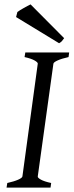

<svg xmlns="http://www.w3.org/2000/svg" viewBox="-20 -854 335 874"><path d="M292 -594.2Q261.2 -587.4 242.7 -579.1Q224.1 -570.8 223.1 -564L151.9 -50.8Q150.9 -44.9 166 -36.4Q181.2 -27.8 212.9 -21L210 0H9.8L13.2 -21Q43.9 -27.8 62.3 -35.9Q80.6 -43.9 82 -50.8L151.9 -564Q152.8 -569.8 137.7 -578.6Q122.6 -587.4 91.8 -594.2L95.2 -615.2H294.9ZM272 -680.2Q265.1 -670.4 261 -666Q256.8 -661.6 249 -657.2L53.2 -776.4L59.1 -799.3Q63.5 -802.7 71.3 -807.6Q79.1 -812.5 87.9 -817.4Q96.7 -822.3 105 -826.7Q113.3 -831.1 119.1 -834Z"/></svg>

Font: Gentium Plus Viet
Style: Italic
Weight: 400
Italic angle: -8°
Designer: J. Victor Gaultney, Annie Olsen, Iska Routamaa, Becca Hirsbrunner
Foundry: SIL International
Version: Version 5.000